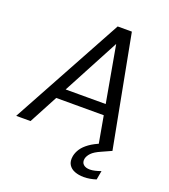

<svg xmlns="http://www.w3.org/2000/svg" viewBox="-174 -814 997 1132"><g transform="rotate(20 325.0 -248.5)"><path d="M-14 0 368 -700H457L590 0H502L395 -600L76 0ZM117 -180 151 -246H504L515 -180ZM482 203Q452 203 426.5 193.5Q401 184 388 163Q375 142 381 108Q386 84 400.5 62Q415 40 444 19Q473 -2 519 -20L576 -43L590 0L528 28Q489 45 472 63Q455 81 451 100Q447 123 461 136Q475 149 502 149Q516 149 533.5 145Q551 141 570 134L560 190Q542 196 522 199.5Q502 203 482 203Z"/></g></svg>

Font: DM Sans 18pt
Style: Italic
Weight: 400
Italic angle: -10°
Designer: Colophon Foundry, Jonny Pinhorn
Foundry: Colophon Foundry
Version: Version 4.004;gftools[0.9.30]